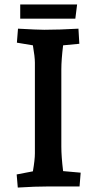

<svg xmlns="http://www.w3.org/2000/svg" viewBox="-20 -839 439 864"><path d="M55 -54 128 -68Q137 -120 137 -149V-557Q137 -583 128 -635L56 -647L61 -710Q151 -705 179 -705Q246 -705 333 -710L337 -642L264 -635Q256 -569 256 -527V-179Q256 -135 264 -69L343 -62L338 0H201Q138 0 60 5ZM71 -819H327L319 -755H71Z"/></svg>

Font: Andada Pro
Style: Bold
Weight: 700
Designer: Carolina Giovagnoli
Foundry: Huerta Tipografica
Version: Version 3.005; ttfautohint (v1.8.4)